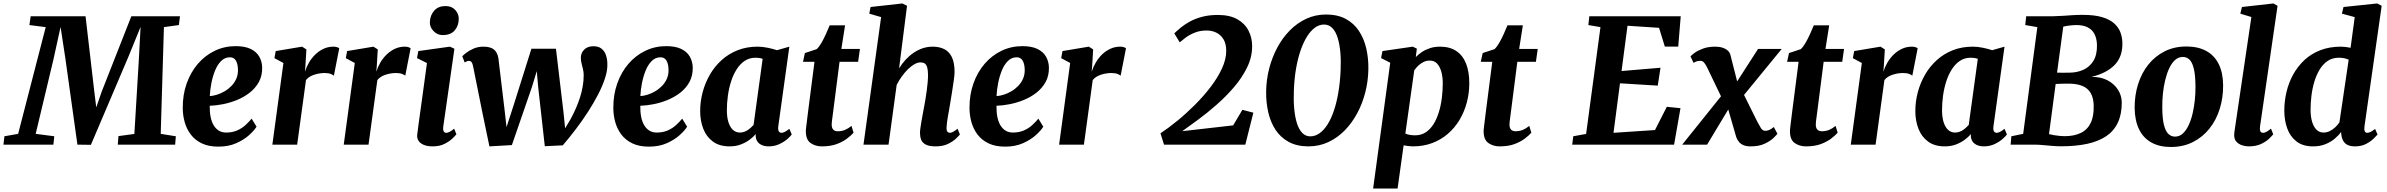

<svg xmlns="http://www.w3.org/2000/svg" viewBox="-61 -837 13812 1111"><path d="M-41 0 -35.5 -48.5 44 -62.5 203.5 -680 109 -692 116.5 -743H434L485 -304.5L496 -215.5L527 -305.5L699 -743H980.5L974 -692L887.5 -680L869 -62.5L956.5 -48.5L952.5 0H620.5L624.5 -49.5L716.5 -62L742 -485L752.5 -681.5L682 -508.5L465 1L387 0L317.5 -497L289.5 -681L248 -492L145.5 -62.5L253 -48.5L248 0Z M1423.5 -104Q1410.5 -82.5 1380.8 -55.5Q1351 -28.5 1306.2 -8.5Q1261.5 11.5 1202.5 11.5Q1146 11.5 1106.5 -7.5Q1067 -26.5 1042.8 -58.8Q1018.5 -91 1007.5 -131Q996.5 -171 996.5 -212Q996 -289 1019.2 -354.2Q1042.5 -419.5 1084 -467.8Q1125.5 -516 1181.5 -543Q1237.5 -570 1302.5 -570Q1355.5 -570 1389 -554Q1422.5 -538 1438.8 -510Q1455 -482 1456 -447.5Q1457 -399.5 1437.2 -363.2Q1417.5 -327 1384.2 -301Q1351 -275 1310.5 -258.5Q1270 -242 1228.8 -234Q1187.5 -226 1152.5 -225Q1152 -189 1157.8 -160.2Q1163.5 -131.5 1175.8 -111.5Q1188 -91.5 1205.8 -80.8Q1223.5 -70 1247.5 -70Q1283.5 -70 1311.2 -82.2Q1339 -94.5 1359.5 -113.2Q1380 -132 1395 -150.5ZM1270 -505.5Q1240 -505.5 1218.5 -484Q1197 -462.5 1183.2 -428.2Q1169.5 -394 1162 -355Q1154.5 -316 1153 -281Q1172 -282 1194.5 -289Q1217 -296 1238.8 -308.8Q1260.5 -321.5 1278.5 -340Q1296.5 -358.5 1306.8 -382.5Q1317 -406.5 1316 -436Q1314.5 -470.5 1303 -488Q1291.5 -505.5 1270 -505.5Z M1515 0 1579 -472.5 1527 -500.5 1534.5 -541.5 1687 -567 1712 -551 1706.5 -460 1703.5 -422Q1712 -449.5 1727.2 -475.5Q1742.5 -501.5 1763.8 -522Q1785 -542.5 1811.5 -554.8Q1838 -567 1868.5 -567Q1880.5 -567 1889.5 -564Q1898.5 -561 1902 -557.5L1871 -399Q1867.5 -403 1853.8 -408.8Q1840 -414.5 1817.5 -414.5Q1801.5 -414.5 1785.8 -411.8Q1770 -409 1755.8 -404.2Q1741.5 -399.5 1729.5 -391.8Q1717.5 -384 1709.5 -373.5L1658.5 0Z M1928 0 1992 -472.5 1940 -500.5 1947.5 -541.5 2100 -567 2125 -551 2119.5 -460 2116.5 -422Q2125 -449.5 2140.2 -475.5Q2155.5 -501.5 2176.8 -522Q2198 -542.5 2224.5 -554.8Q2251 -567 2281.5 -567Q2293.5 -567 2302.5 -564Q2311.5 -561 2315 -557.5L2284 -399Q2280.5 -403 2266.8 -408.8Q2253 -414.5 2230.5 -414.5Q2214.5 -414.5 2198.8 -411.8Q2183 -409 2168.8 -404.2Q2154.5 -399.5 2142.5 -391.8Q2130.5 -384 2122.5 -373.5L2071.5 0Z M2442.5 10Q2411.5 10 2390.5 1Q2369.5 -8 2360 -23.8Q2350.5 -39.5 2353.5 -60.5Q2356 -83 2360.5 -114.5Q2365 -146 2370.2 -185.2Q2375.5 -224.5 2382 -270.2Q2388.5 -316 2395.2 -366.8Q2402 -417.5 2409.5 -472L2352 -501L2359.5 -541.5L2542.5 -567L2568.5 -555L2504 -105Q2501.5 -87 2506 -77.8Q2510.5 -68.5 2520.5 -68.5Q2529.5 -68.5 2540 -73.8Q2550.5 -79 2567 -92.5L2580 -60Q2574.5 -52.5 2557.2 -35.8Q2540 -19 2511.2 -4.5Q2482.5 10 2442.5 10ZM2500 -634Q2469.5 -634 2447 -657.8Q2424.5 -681.5 2426.5 -711.5Q2428.5 -749.5 2452 -775.8Q2475.5 -802 2517 -802Q2553 -802 2573.5 -779.2Q2594 -756.5 2593.5 -728Q2593.5 -689 2570.5 -661.5Q2547.5 -634 2500 -634Z M2771 10 2733.5 -170 2676 -456Q2672.5 -472 2667.2 -478.2Q2662 -484.5 2654.5 -484.5Q2645 -485 2640 -482Q2635 -479 2628 -475.5L2614 -511Q2618.5 -517 2635.5 -530.5Q2652.5 -544 2678.5 -555.5Q2704.5 -567 2735.5 -567Q2778 -567 2798 -549.8Q2818 -532.5 2823 -499.5L2858.5 -203L2870 -101.5L2912 -231L3014 -555H3156L3199.5 -188.5L3209 -94.5L3241.5 -149Q3258.5 -180.5 3272.2 -212.2Q3286 -244 3296 -275.8Q3306 -307.5 3311.2 -339.2Q3316.5 -371 3316.5 -402.5Q3316.5 -419.5 3312.5 -436.2Q3308.5 -453 3304.2 -469.8Q3300 -486.5 3300 -502.5Q3300 -530.5 3319.5 -550Q3339 -569.5 3373 -569.5Q3402.5 -569.5 3420.2 -555Q3438 -540.5 3445.8 -516.5Q3453.5 -492.5 3453.5 -465Q3454.5 -429.5 3440.2 -385.2Q3426 -341 3400.8 -292Q3375.5 -243 3342.8 -192Q3310 -141 3272.2 -91.2Q3234.5 -41.5 3195.5 4L3091.5 9L3053 -335L3045 -425.5L3017.5 -335L2901 2.5Z M3915 -104Q3902 -82.5 3872.2 -55.5Q3842.5 -28.5 3797.8 -8.5Q3753 11.5 3694 11.5Q3637.5 11.5 3598 -7.5Q3558.5 -26.5 3534.2 -58.8Q3510 -91 3499 -131Q3488 -171 3488 -212Q3487.5 -289 3510.8 -354.2Q3534 -419.5 3575.5 -467.8Q3617 -516 3673 -543Q3729 -570 3794 -570Q3847 -570 3880.5 -554Q3914 -538 3930.2 -510Q3946.5 -482 3947.5 -447.5Q3948.5 -399.5 3928.8 -363.2Q3909 -327 3875.8 -301Q3842.5 -275 3802 -258.5Q3761.5 -242 3720.2 -234Q3679 -226 3644 -225Q3643.5 -189 3649.2 -160.2Q3655 -131.5 3667.2 -111.5Q3679.5 -91.5 3697.2 -80.8Q3715 -70 3739 -70Q3775 -70 3802.8 -82.2Q3830.5 -94.5 3851 -113.2Q3871.5 -132 3886.5 -150.5ZM3761.5 -505.5Q3731.5 -505.5 3710 -484Q3688.5 -462.5 3674.8 -428.2Q3661 -394 3653.5 -355Q3646 -316 3644.5 -281Q3663.5 -282 3686 -289Q3708.5 -296 3730.2 -308.8Q3752 -321.5 3770 -340Q3788 -358.5 3798.2 -382.5Q3808.5 -406.5 3807.5 -436Q3806 -470.5 3794.5 -488Q3783 -505.5 3761.5 -505.5Z M4442.5 -106Q4440 -85.5 4445.5 -77Q4451 -68.5 4461.5 -68.5Q4469 -68.5 4479.5 -73.5Q4490 -78.5 4506.5 -91.5L4520.5 -59Q4515 -50.5 4496.8 -34Q4478.5 -17.5 4450.2 -3.8Q4422 10 4386 10Q4355 10 4334.2 -5Q4313.5 -20 4311.5 -50L4312.5 -61.5Q4297 -43.5 4274.8 -27.2Q4252.5 -11 4224.2 -0.5Q4196 10 4161 10Q4102 10 4064.2 -17.8Q4026.5 -45.5 4008.5 -92Q3990.5 -138.5 3990.5 -194Q3990.5 -250 4005 -304Q4019.5 -358 4047 -405.5Q4074.5 -453 4115 -489.5Q4155.5 -526 4207.8 -546.5Q4260 -567 4323 -567Q4351 -567 4382.2 -560.5Q4413.5 -554 4435 -546.5L4506.5 -567ZM4352 -496.5Q4342.5 -500 4332.2 -501.5Q4322 -503 4311.5 -503Q4275.5 -503 4248.2 -484.8Q4221 -466.5 4201.2 -435.2Q4181.5 -404 4169 -364.5Q4156.5 -325 4150.8 -282.5Q4145 -240 4145 -199.5Q4145 -158.5 4154.2 -129.5Q4163.5 -100.5 4180.5 -85.2Q4197.5 -70 4220.5 -70Q4232.5 -70 4243.2 -73.5Q4254 -77 4264 -83.2Q4274 -89.5 4282.8 -97.5Q4291.5 -105.5 4299.5 -114Z M4759.5 -186.5Q4757.5 -170.5 4755.8 -158Q4754 -145.5 4752.8 -135.5Q4751.5 -125.5 4751.5 -116Q4751.5 -97 4760.5 -87.2Q4769.5 -77.5 4787 -77.5Q4810 -77.5 4829 -85.5Q4848 -93.5 4866 -108.5L4878 -69Q4864.5 -53.5 4840.2 -35Q4816 -16.5 4780.2 -3.2Q4744.5 10 4694.5 10Q4657.5 10 4629.8 -9.2Q4602 -28.5 4602 -77Q4602 -80 4602.2 -85.5Q4602.5 -91 4604 -102.2Q4605.5 -113.5 4607.8 -133Q4610 -152.5 4614 -184L4652 -479.5H4585.5L4596.5 -530L4664.5 -552.5Q4678 -564.5 4691.8 -588.2Q4705.5 -612 4718 -639.5Q4730.5 -667 4740 -690.5H4829L4807.5 -554H4915L4904.5 -479.5H4797Z M5354 10Q5315 10 5295.2 -0.8Q5275.5 -11.5 5269 -29.2Q5262.5 -47 5262.5 -68Q5262.5 -80 5265 -97Q5267.5 -114 5270.8 -134Q5274 -154 5278.2 -175.5Q5282.5 -197 5286 -217Q5289.5 -237.5 5293.8 -261.2Q5298 -285 5301.2 -310Q5304.5 -335 5306.8 -359.2Q5309 -383.5 5309 -405Q5308.5 -433.5 5303.8 -448.5Q5299 -463.5 5289.8 -469.8Q5280.5 -476 5265.5 -476Q5249 -476 5230.5 -465.5Q5212 -455 5193.2 -436.8Q5174.5 -418.5 5157.5 -395Q5140.5 -371.5 5127.5 -345.5L5080.5 0H4935.5L5037.5 -738L4969 -758L4976.5 -796.5L5160.5 -817L5187.5 -803.5L5141.5 -441.5Q5158.5 -469 5179.5 -491.8Q5200.5 -514.5 5225.5 -531.5Q5250.5 -548.5 5278.2 -557.8Q5306 -567 5336 -567Q5373.5 -567 5402 -553.2Q5430.5 -539.5 5446.5 -507.2Q5462.5 -475 5462.5 -420.5Q5462.5 -404.5 5458.2 -373.5Q5454 -342.5 5448.5 -308.2Q5443 -274 5438.5 -247Q5435.5 -228.5 5432 -208Q5428.5 -187.5 5424.8 -167.5Q5421 -147.5 5418.8 -129.5Q5416.5 -111.5 5416 -97Q5416 -79.5 5422 -74Q5428 -68.5 5434.5 -68.5Q5443.5 -68.5 5453 -73.5Q5462.5 -78.5 5480 -92L5493.5 -59Q5488.5 -52 5471 -35.2Q5453.5 -18.5 5424.2 -4.2Q5395 10 5354 10Z M5976 -104Q5963 -82.5 5933.2 -55.5Q5903.5 -28.5 5858.8 -8.5Q5814 11.5 5755 11.5Q5698.5 11.5 5659 -7.5Q5619.5 -26.5 5595.2 -58.8Q5571 -91 5560 -131Q5549 -171 5549 -212Q5548.5 -289 5571.8 -354.2Q5595 -419.5 5636.5 -467.8Q5678 -516 5734 -543Q5790 -570 5855 -570Q5908 -570 5941.5 -554Q5975 -538 5991.2 -510Q6007.5 -482 6008.5 -447.5Q6009.5 -399.5 5989.8 -363.2Q5970 -327 5936.8 -301Q5903.5 -275 5863 -258.5Q5822.5 -242 5781.2 -234Q5740 -226 5705 -225Q5704.5 -189 5710.2 -160.2Q5716 -131.5 5728.2 -111.5Q5740.5 -91.5 5758.2 -80.8Q5776 -70 5800 -70Q5836 -70 5863.8 -82.2Q5891.5 -94.5 5912 -113.2Q5932.5 -132 5947.5 -150.5ZM5822.5 -505.5Q5792.5 -505.5 5771 -484Q5749.5 -462.5 5735.8 -428.2Q5722 -394 5714.5 -355Q5707 -316 5705.5 -281Q5724.5 -282 5747 -289Q5769.5 -296 5791.2 -308.8Q5813 -321.5 5831 -340Q5849 -358.5 5859.2 -382.5Q5869.5 -406.5 5868.5 -436Q5867 -470.5 5855.5 -488Q5844 -505.5 5822.5 -505.5Z M6067.5 0 6131.5 -472.5 6079.5 -500.5 6087 -541.5 6239.5 -567 6264.5 -551 6259 -460 6256 -422Q6264.5 -449.5 6279.8 -475.5Q6295 -501.5 6316.2 -522Q6337.5 -542.5 6364 -554.8Q6390.5 -567 6421 -567Q6433 -567 6442 -564Q6451 -561 6454.5 -557.5L6423.5 -399Q6420 -403 6406.2 -408.8Q6392.5 -414.5 6370 -414.5Q6354 -414.5 6338.2 -411.8Q6322.5 -409 6308.2 -404.2Q6294 -399.5 6282 -391.8Q6270 -384 6262 -373.5L6211 0Z M6674.5 0 6654 -65.5Q6700 -96 6751.8 -138.2Q6803.5 -180.5 6853.5 -230.5Q6903.5 -280.5 6944.5 -334.2Q6985.5 -388 7010 -441.2Q7034.5 -494.5 7034.5 -542Q7034.5 -584.5 7018.2 -610.5Q7002 -636.5 6976.5 -648.5Q6951 -660.5 6922 -660.5Q6883 -660.5 6852.5 -648.2Q6822 -636 6800.2 -619.8Q6778.5 -603.5 6765.5 -592L6734 -644Q6750 -659.5 6772.5 -678Q6795 -696.5 6825.5 -713Q6856 -729.5 6895.8 -740Q6935.5 -750.5 6986 -750.5Q7054.5 -750.5 7098.5 -725.8Q7142.5 -701 7163.5 -659.8Q7184.5 -618.5 7184.5 -570Q7184.5 -507 7155.5 -447.2Q7126.5 -387.5 7079.8 -333Q7033 -278.5 6978.2 -230.5Q6923.5 -182.5 6871.2 -144Q6819 -105.5 6780 -78L7074.5 -111.5L7128 -201.5L7191.5 -185L7145 0Z M7510.5 10Q7444 10 7396.8 -15.5Q7349.5 -41 7320.2 -85.2Q7291 -129.5 7277.8 -187Q7264.5 -244.5 7265.5 -309Q7266.5 -376.5 7283.2 -441Q7300 -505.5 7330.2 -562Q7360.5 -618.5 7402.8 -661.2Q7445 -704 7497.8 -728.5Q7550.5 -753 7612 -753Q7678.5 -753 7725.8 -727.8Q7773 -702.5 7802.2 -658.2Q7831.5 -614 7844.8 -557Q7858 -500 7857 -437Q7856 -369 7839.5 -303.8Q7823 -238.5 7792.5 -181.8Q7762 -125 7719.8 -82Q7677.5 -39 7624.8 -14.5Q7572 10 7510.5 10ZM7521 -48Q7549.5 -48 7575 -66.2Q7600.5 -84.5 7621.5 -118Q7642.5 -151.5 7658.2 -198.8Q7674 -246 7683.8 -304.8Q7693.5 -363.5 7696.5 -431Q7699 -487 7694.8 -534.8Q7690.5 -582.5 7679.2 -618.5Q7668 -654.5 7648.5 -674.8Q7629 -695 7600 -695Q7572.5 -695 7547.8 -677Q7523 -659 7502 -625.5Q7481 -592 7464.8 -545Q7448.5 -498 7438.5 -440Q7428.5 -382 7426 -315.5Q7423.5 -258.5 7427.8 -210Q7432 -161.5 7443.2 -125.2Q7454.5 -89 7473.8 -68.5Q7493 -48 7521 -48Z M7884.5 254 7983.5 -474 7930.5 -501 7938.5 -541.5 8114 -567 8137.5 -555.5 8131.5 -507Q8147 -523 8168 -536.8Q8189 -550.5 8214.8 -558.8Q8240.5 -567 8272 -567Q8328 -567 8365.8 -541.8Q8403.5 -516.5 8422.2 -469.2Q8441 -422 8441 -355.5Q8441 -297 8426.2 -242.5Q8411.5 -188 8383.8 -142Q8356 -96 8316.2 -62Q8276.5 -28 8225.8 -9Q8175 10 8115 10Q8102.5 10 8088.5 8.2Q8074.5 6.5 8061 4L8026 254ZM8071 -64Q8082.5 -59 8096.5 -56.5Q8110.5 -54 8128 -54Q8162.5 -54 8188.8 -71.2Q8215 -88.5 8233.8 -118.2Q8252.5 -148 8264.5 -186.8Q8276.5 -225.5 8282 -268.8Q8287.5 -312 8287.5 -355.5Q8287.5 -392 8279.2 -421.8Q8271 -451.5 8254.8 -469Q8238.5 -486.5 8212.5 -486.5Q8192.5 -486.5 8176 -478.2Q8159.5 -470 8146 -457.2Q8132.5 -444.5 8122.5 -430Z M8681.5 -186.5Q8679.5 -170.5 8677.8 -158Q8676 -145.5 8674.8 -135.5Q8673.5 -125.5 8673.5 -116Q8673.5 -97 8682.5 -87.2Q8691.5 -77.5 8709 -77.5Q8732 -77.5 8751 -85.5Q8770 -93.5 8788 -108.5L8800 -69Q8786.5 -53.5 8762.2 -35Q8738 -16.5 8702.2 -3.2Q8666.5 10 8616.5 10Q8579.5 10 8551.8 -9.2Q8524 -28.5 8524 -77Q8524 -80 8524.2 -85.5Q8524.5 -91 8526 -102.2Q8527.5 -113.5 8529.8 -133Q8532 -152.5 8536 -184L8574 -479.5H8507.5L8518.5 -530L8586.5 -552.5Q8600 -564.5 8613.8 -588.2Q8627.5 -612 8640 -639.5Q8652.5 -667 8662 -690.5H8751L8729.5 -554H8837L8826.5 -479.5H8719Z M9036.5 0 9042.5 -48.5 9117 -62 9200 -680 9130 -692 9135.5 -743H9664.5L9650 -567.5H9572.5L9539 -676L9356.5 -688L9322 -426L9547.5 -445L9531.5 -341.5L9313 -355L9275.5 -68.5L9515.5 -84.5L9584 -219L9663 -211L9626 0Z M10068.5 10Q10045 10 10028.8 3.5Q10012.5 -3 10002.2 -15Q9992 -27 9986 -42.5L9922 -264L9972 -257.5L9817 0H9673L9937 -329L9925 -222.5L9817 -447Q9810.5 -460.5 9801.2 -472.8Q9792 -485 9779.5 -485Q9766 -485 9757 -482.2Q9748 -479.5 9739 -473L9721 -510.5Q9725.5 -517 9743.8 -530.5Q9762 -544 9792.5 -555.5Q9823 -567 9863.5 -567Q9888 -567 9906.5 -561Q9925 -555 9937 -544Q9949 -533 9952.5 -517.5L10006.5 -304.5L9956.5 -312.5L10112 -554H10249L9990.5 -238.5L10002.5 -344.5L10107 -134Q10117.5 -114 10127.8 -97Q10138 -80 10154 -80Q10162.5 -80 10173.8 -83.8Q10185 -87.5 10203 -102L10224 -63Q10219.5 -56.5 10201 -38.5Q10182.5 -20.5 10149.8 -5.2Q10117 10 10068.5 10Z M10454 -186.5Q10452 -170.5 10450.2 -158Q10448.5 -145.5 10447.2 -135.5Q10446 -125.5 10446 -116Q10446 -97 10455 -87.2Q10464 -77.5 10481.5 -77.5Q10504.5 -77.5 10523.5 -85.5Q10542.5 -93.5 10560.5 -108.5L10572.5 -69Q10559 -53.5 10534.8 -35Q10510.5 -16.5 10474.8 -3.2Q10439 10 10389 10Q10352 10 10324.2 -9.2Q10296.5 -28.5 10296.5 -77Q10296.5 -80 10296.8 -85.5Q10297 -91 10298.5 -102.2Q10300 -113.5 10302.2 -133Q10304.5 -152.5 10308.5 -184L10346.5 -479.5H10280L10291 -530L10359 -552.5Q10372.5 -564.5 10386.2 -588.2Q10400 -612 10412.5 -639.5Q10425 -667 10434.5 -690.5H10523.5L10502 -554H10609.5L10599 -479.5H10491.5Z M10648.5 0 10712.5 -472.5 10660.5 -500.5 10668 -541.5 10820.5 -567 10845.5 -551 10840 -460 10837 -422Q10845.5 -449.5 10860.8 -475.5Q10876 -501.5 10897.2 -522Q10918.5 -542.5 10945 -554.8Q10971.5 -567 11002 -567Q11014 -567 11023 -564Q11032 -561 11035.5 -557.5L11004.5 -399Q11001 -403 10987.2 -408.8Q10973.5 -414.5 10951 -414.5Q10935 -414.5 10919.2 -411.8Q10903.5 -409 10889.2 -404.2Q10875 -399.5 10863 -391.8Q10851 -384 10843 -373.5L10792 0Z M11474 -106Q11471.5 -85.5 11477 -77Q11482.5 -68.5 11493 -68.5Q11500.5 -68.5 11511 -73.5Q11521.5 -78.5 11538 -91.5L11552 -59Q11546.5 -50.5 11528.2 -34Q11510 -17.5 11481.8 -3.8Q11453.5 10 11417.5 10Q11386.5 10 11365.8 -5Q11345 -20 11343 -50L11344 -61.5Q11328.5 -43.5 11306.2 -27.2Q11284 -11 11255.8 -0.5Q11227.5 10 11192.5 10Q11133.5 10 11095.8 -17.8Q11058 -45.5 11040 -92Q11022 -138.5 11022 -194Q11022 -250 11036.5 -304Q11051 -358 11078.5 -405.5Q11106 -453 11146.5 -489.5Q11187 -526 11239.2 -546.5Q11291.5 -567 11354.5 -567Q11382.5 -567 11413.8 -560.5Q11445 -554 11466.5 -546.5L11538 -567ZM11383.5 -496.5Q11374 -500 11363.8 -501.5Q11353.5 -503 11343 -503Q11307 -503 11279.8 -484.8Q11252.5 -466.5 11232.8 -435.2Q11213 -404 11200.5 -364.5Q11188 -325 11182.2 -282.5Q11176.5 -240 11176.5 -199.5Q11176.5 -158.5 11185.8 -129.5Q11195 -100.5 11212 -85.2Q11229 -70 11252 -70Q11264 -70 11274.8 -73.5Q11285.5 -77 11295.5 -83.2Q11305.5 -89.5 11314.2 -97.5Q11323 -105.5 11331 -114Z M11866 9.5Q11842 9.5 11814.5 7.2Q11787 5 11760.2 2.5Q11733.5 0 11712 0H11573.5L11577.5 -48.5L11646 -62.5L11728 -680L11658 -692L11663.5 -743H11820.5Q11849.5 -743.5 11876.5 -745.5Q11903.5 -747.5 11931.5 -749.2Q11959.5 -751 11990.5 -751Q12059.5 -751 12103.8 -737.5Q12148 -724 12173 -701.2Q12198 -678.5 12208.5 -650.2Q12219 -622 12220 -591.5Q12222.5 -511.5 12177 -463Q12131.5 -414.5 12041.5 -392Q12095 -393 12134.2 -372.2Q12173.5 -351.5 12195 -317.2Q12216.5 -283 12216.5 -243Q12216.5 -175 12193.5 -126.8Q12170.5 -78.5 12125.8 -48.5Q12081 -18.5 12015.5 -4.5Q11950 9.5 11866 9.5ZM11886 -49Q11941 -49 11979.5 -67.8Q12018 -86.5 12037 -126.2Q12056 -166 12054 -228.5Q12052 -291.5 12017.2 -322.2Q11982.5 -353 11907 -353Q11882.5 -353 11866.8 -352.5Q11851 -352 11834 -351L11795.5 -61Q11808 -57.5 11824.8 -54.8Q11841.5 -52 11858 -50.5Q11874.5 -49 11886 -49ZM11842 -416.5Q11861.5 -416 11878.2 -416.2Q11895 -416.5 11912.5 -416.5Q11956.5 -416.5 11993.5 -432.8Q12030.5 -449 12052.5 -485Q12074.5 -521 12073 -579Q12071.5 -616 12058 -641.2Q12044.5 -666.5 12018.5 -679.2Q11992.5 -692 11954 -692Q11945 -692 11931.5 -691Q11918 -690 11904 -688Q11890 -686 11878 -683Z M12590.5 -568Q12658 -568 12705.2 -542.2Q12752.5 -516.5 12777.5 -466.2Q12802.5 -416 12803 -343.5Q12803.5 -271 12783.2 -206.5Q12763 -142 12723.8 -92.8Q12684.5 -43.5 12628.2 -15Q12572 13.5 12500.5 13.5Q12434.5 13.5 12387.8 -12.5Q12341 -38.5 12316.5 -89Q12292 -139.5 12291 -212Q12290.5 -285 12310.8 -349.5Q12331 -414 12370 -463Q12409 -512 12464.8 -540Q12520.5 -568 12590.5 -568ZM12570.5 -507.5Q12544 -507.5 12524.2 -489.2Q12504.5 -471 12490.5 -440.5Q12476.5 -410 12467.5 -372.2Q12458.5 -334.5 12454.5 -294.5Q12450.5 -254.5 12451 -218Q12451 -152 12460.5 -114.5Q12470 -77 12486.5 -61.8Q12503 -46.5 12524.5 -46.5Q12550.5 -46.5 12570 -64.5Q12589.5 -82.5 12603.8 -113.2Q12618 -144 12626.8 -182Q12635.5 -220 12639.5 -260Q12643.5 -300 12643 -337Q12642.5 -403.5 12633.2 -440.5Q12624 -477.5 12607.8 -492.5Q12591.5 -507.5 12570.5 -507.5Z M13016.5 -105Q13014 -88 13018.2 -78.2Q13022.5 -68.5 13034 -68.5Q13041.5 -68.5 13051.2 -73Q13061 -77.5 13080 -92.5L13093 -60Q13087.5 -52.5 13070.5 -35.8Q13053.5 -19 13024 -4.5Q12994.5 10 12950.5 10Q12931.5 10 12912 3.5Q12892.5 -3 12879.8 -17.2Q12867 -31.5 12867 -55Q12867 -61 12867.8 -68Q12868.5 -75 12869.5 -81.8Q12870.5 -88.5 12871 -92L12966.5 -738.5L12902.5 -758L12912 -796.5L13094 -817L13118 -803.5Z M13621 -106Q13618.5 -88 13622.2 -78.2Q13626 -68.5 13637.5 -68.5Q13645 -68.5 13655.2 -73.2Q13665.5 -78 13682.5 -91L13696.5 -58.5Q13690.5 -51.5 13674 -35Q13657.5 -18.5 13630.2 -4.2Q13603 10 13565.5 10Q13527 10 13508.5 -8.2Q13490 -26.5 13486.5 -61L13485.5 -73.5Q13472 -54 13449.2 -34.8Q13426.5 -15.5 13395.2 -2.8Q13364 10 13323.5 10Q13264 10 13227.2 -18.8Q13190.5 -47.5 13173.8 -94.5Q13157 -141.5 13157 -196.5Q13157 -251.5 13169.8 -305.2Q13182.5 -359 13208.5 -406Q13234.5 -453 13273.5 -489.5Q13312.5 -526 13365.5 -546.5Q13418.5 -567 13485 -567Q13497.5 -567 13512 -565.2Q13526.5 -563.5 13540.5 -560.5L13564.5 -738L13490.5 -758L13499.5 -796.5L13694.5 -817L13720.5 -803.5ZM13529.5 -491.5Q13517.5 -497.5 13503 -500.2Q13488.5 -503 13473 -503Q13435.5 -503 13408 -484.5Q13380.5 -466 13361.5 -434.5Q13342.5 -403 13330.8 -363.8Q13319 -324.5 13314 -282.5Q13309 -240.5 13309 -202Q13309 -162.5 13317.8 -132.8Q13326.5 -103 13343.2 -86.5Q13360 -70 13383 -70Q13403 -70 13420.2 -78.5Q13437.5 -87 13452 -100.8Q13466.5 -114.5 13476 -129Z"/></svg>

Font: Merriweather 20pt ExtraBold
Style: Italic
Weight: 800
Italic angle: -7.8°
Version: Version 2.101